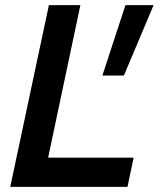

<svg xmlns="http://www.w3.org/2000/svg" viewBox="-20 -730 640 750"><path d="M20 0 171 -710H294L168 -114H502L478 0ZM380 -435 470 -710H580L464 -435Z"/></svg>

Font: Geist Mono SemiBold
Style: Italic
Weight: 600
Italic angle: -12°
Monospace: yes
Designer: Basement.studio, Andrés Briganti, Mateo Zaragoza
Foundry: Basement.studio, Vercel, Andrés Briganti, Guido Ferreyra, Mateo Zaragoza
Version: Version 1.500; ttfautohint (v1.8.4.7-5d5b)